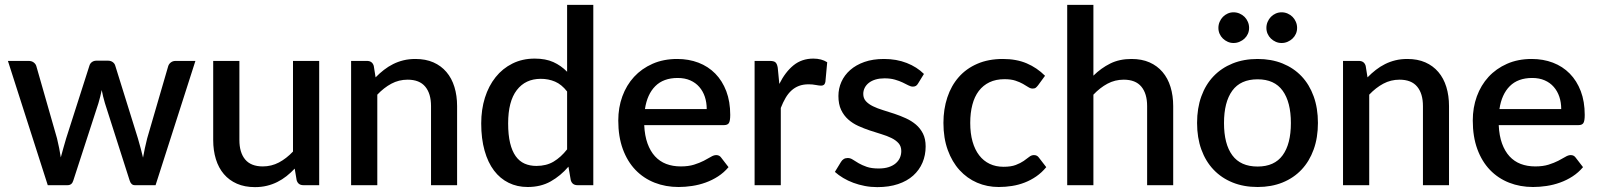

<svg xmlns="http://www.w3.org/2000/svg" viewBox="-20 -760 6558 788"><path d="M782 -510 618.5 0H533Q518 0 512 -19.5L410.5 -337Q406.5 -350.5 403.2 -364Q400 -377.5 397.5 -390.5Q392 -363.5 384 -336.5L281 -19.5Q275.5 0 257.5 0H176L12.5 -510H97.5Q110 -510 118.2 -503.8Q126.5 -497.5 129 -489L214 -192Q219 -171.5 222.8 -152.2Q226.5 -133 229.5 -114Q234.5 -133 240 -152.2Q245.5 -171.5 251.5 -192L347 -490.5Q349.5 -499.5 357.2 -505.2Q365 -511 376 -511H423Q434.5 -511 442.5 -505.2Q450.5 -499.5 453 -490.5L546 -192Q552 -171.5 557.2 -152Q562.5 -132.5 567 -113Q570.5 -132 574.5 -151.5Q578.5 -171 584 -192L670.5 -489Q673.5 -498 681.5 -504Q689.5 -510 701 -510Z M1290 -510V0H1225Q1203.5 0 1197.5 -20.5L1189.5 -68Q1173.5 -51 1155.8 -37Q1138 -23 1118 -13Q1098 -3 1075.2 2.5Q1052.5 8 1026.5 8Q984.5 8 952.5 -6Q920.5 -20 898.8 -45.5Q877 -71 866 -106.8Q855 -142.5 855 -185.5V-510H962.5V-185.5Q962.5 -134 986.2 -105.5Q1010 -77 1058.5 -77Q1094 -77 1124.8 -93.2Q1155.5 -109.5 1182.5 -138V-510Z M1521.5 -442.5Q1538 -459.5 1555.8 -473.2Q1573.5 -487 1593.5 -497Q1613.5 -507 1636 -512.5Q1658.5 -518 1685 -518Q1727 -518 1758.8 -504Q1790.5 -490 1812.2 -464.5Q1834 -439 1845 -403.2Q1856 -367.5 1856 -324.5V0H1749V-324.5Q1749 -376 1725.2 -404.5Q1701.5 -433 1653 -433Q1617 -433 1586.2 -416.5Q1555.5 -400 1528.5 -371.5V0H1421V-510H1486Q1508 -510 1514 -489.5Z M2307.5 -384.5Q2285 -413.5 2258 -425Q2231 -436.5 2199.5 -436.5Q2136.5 -436.5 2101 -390.2Q2065.5 -344 2065.5 -253.5Q2065.5 -206.5 2073.5 -173.2Q2081.5 -140 2096.5 -119Q2111.5 -98 2133 -88.5Q2154.5 -79 2181.5 -79Q2222.5 -79 2252.2 -96.8Q2282 -114.5 2307.5 -147ZM2415 -740V0H2350Q2328.5 0 2322.5 -20.5L2313 -76Q2281 -38.5 2240.2 -15.5Q2199.5 7.5 2145.5 7.5Q2102.5 7.5 2067.5 -9.8Q2032.5 -27 2007.5 -60Q1982.5 -93 1968.8 -141.8Q1955 -190.5 1955 -253.5Q1955 -310.5 1970.2 -359Q1985.5 -407.5 2014 -443.2Q2042.5 -479 2083.2 -499.2Q2124 -519.5 2174.5 -519.5Q2219.5 -519.5 2251 -505.2Q2282.5 -491 2307.5 -465.5V-740Z M2880.5 -312.5Q2880.5 -339.5 2872.8 -362.8Q2865 -386 2850 -403.2Q2835 -420.5 2812.8 -430.2Q2790.5 -440 2761.5 -440Q2703 -440 2669.5 -406.5Q2636 -373 2627 -312.5ZM2624 -246.5Q2626 -203 2637.5 -171.2Q2649 -139.5 2668.2 -118.5Q2687.5 -97.5 2714.2 -87.2Q2741 -77 2774 -77Q2805.5 -77 2828.5 -84.2Q2851.5 -91.5 2868.5 -100.2Q2885.5 -109 2897.5 -116.2Q2909.5 -123.5 2919.5 -123.5Q2932.5 -123.5 2939.5 -113.5L2970 -74Q2951 -51.5 2927 -36Q2903 -20.5 2876 -10.8Q2849 -1 2820.5 3.2Q2792 7.5 2765 7.5Q2712 7.5 2666.8 -10.2Q2621.5 -28 2588.2 -62.5Q2555 -97 2536.2 -148Q2517.5 -199 2517.5 -265.5Q2517.5 -318.5 2534.2 -364.5Q2551 -410.5 2582.2 -444.5Q2613.5 -478.5 2658.2 -498.2Q2703 -518 2759.5 -518Q2806.5 -518 2846.5 -502.8Q2886.5 -487.5 2915.5 -458Q2944.5 -428.5 2960.8 -385.8Q2977 -343 2977 -288.5Q2977 -263.5 2971.5 -255Q2966 -246.5 2951.5 -246.5Z M3178.5 -415.5Q3202.5 -464 3236.5 -491.8Q3270.5 -519.5 3318 -519.5Q3334.5 -519.5 3349 -515.8Q3363.5 -512 3375 -504.5L3367.5 -423.5Q3365.5 -415 3361.2 -411.8Q3357 -408.5 3350 -408.5Q3342.5 -408.5 3328.5 -411.2Q3314.5 -414 3299 -414Q3276.5 -414 3259.2 -407.5Q3242 -401 3228.2 -388.5Q3214.5 -376 3204 -358Q3193.5 -340 3184.5 -317V0H3077V-510H3139.5Q3156.5 -510 3163 -503.8Q3169.5 -497.5 3172 -482Z M3748 -417.5Q3744 -410.5 3739 -407.5Q3734 -404.5 3726.5 -404.5Q3718 -404.5 3708 -409.8Q3698 -415 3684.5 -421.5Q3671 -428 3652.8 -433.2Q3634.5 -438.5 3610 -438.5Q3590 -438.5 3573.8 -433.8Q3557.5 -429 3546.2 -420.2Q3535 -411.5 3529 -399.8Q3523 -388 3523 -374.5Q3523 -356.5 3534 -344.5Q3545 -332.5 3563 -323.8Q3581 -315 3604 -308Q3627 -301 3651 -293Q3675 -285 3698 -274.5Q3721 -264 3739 -248.8Q3757 -233.5 3768 -211.8Q3779 -190 3779 -159Q3779 -123 3766 -92.5Q3753 -62 3728 -39.5Q3703 -17 3665.8 -4.5Q3628.5 8 3580.5 8Q3554 8 3529.2 3.2Q3504.5 -1.5 3482.2 -9.8Q3460 -18 3440.8 -29.5Q3421.5 -41 3406.5 -54.5L3431.5 -95.5Q3436 -103 3442.8 -107.2Q3449.5 -111.5 3459.5 -111.5Q3470 -111.5 3480.2 -104.8Q3490.5 -98 3504.2 -90Q3518 -82 3537.5 -75.2Q3557 -68.5 3586 -68.5Q3610 -68.5 3627.5 -74.2Q3645 -80 3656.5 -90Q3668 -100 3673.5 -112.8Q3679 -125.5 3679 -140Q3679 -159.5 3668 -172Q3657 -184.5 3638.8 -193.5Q3620.5 -202.5 3597.2 -209.5Q3574 -216.5 3550 -224.5Q3526 -232.5 3502.8 -243Q3479.5 -253.5 3461.2 -269.8Q3443 -286 3432 -309.2Q3421 -332.5 3421 -366Q3421 -396.5 3433.2 -424Q3445.5 -451.5 3469.2 -472.5Q3493 -493.5 3527.8 -505.8Q3562.5 -518 3608 -518Q3659.5 -518 3701.5 -501.5Q3743.5 -485 3772 -456.5Z M4240.5 -410Q4235.5 -403.5 4231 -400Q4226.5 -396.5 4218 -396.5Q4209.5 -396.5 4200.2 -402.5Q4191 -408.5 4178.2 -415.8Q4165.5 -423 4147.5 -429Q4129.5 -435 4102.5 -435Q4067.5 -435 4041.2 -422.5Q4015 -410 3997.2 -386.8Q3979.5 -363.5 3970.8 -330.2Q3962 -297 3962 -255.5Q3962 -212.5 3971.5 -179Q3981 -145.5 3998.8 -122.5Q4016.5 -99.5 4041.8 -87.5Q4067 -75.5 4098.5 -75.5Q4129.5 -75.5 4149 -83Q4168.5 -90.5 4181.5 -99.5Q4194.5 -108.5 4203.8 -116Q4213 -123.5 4223.5 -123.5Q4236.5 -123.5 4243.5 -113.5L4274 -74Q4255.5 -51.5 4233 -36Q4210.5 -20.5 4185.5 -10.8Q4160.5 -1 4133.5 3.2Q4106.5 7.5 4079 7.5Q4031.5 7.5 3990.2 -10.2Q3949 -28 3918.2 -61.8Q3887.5 -95.5 3869.8 -144.2Q3852 -193 3852 -255.5Q3852 -312 3868 -360.2Q3884 -408.5 3914.8 -443.5Q3945.5 -478.5 3991 -498.2Q4036.5 -518 4096 -518Q4151.5 -518 4193.8 -500Q4236 -482 4269 -449Z M4467.5 -449.5Q4499 -480.5 4536.5 -499.2Q4574 -518 4624 -518Q4666 -518 4697.8 -504Q4729.5 -490 4751.2 -464.5Q4773 -439 4784 -403.2Q4795 -367.5 4795 -324.5V0H4688V-324.5Q4688 -376 4664.2 -404.5Q4640.5 -433 4592 -433Q4556 -433 4525.2 -416.5Q4494.5 -400 4467.5 -371.5V0H4360V-740H4467.5Z M5141.5 -518Q5198 -518 5243.8 -499.5Q5289.5 -481 5321.8 -447Q5354 -413 5371.5 -364.5Q5389 -316 5389 -255.5Q5389 -195 5371.5 -146.5Q5354 -98 5321.8 -63.8Q5289.5 -29.5 5243.8 -11Q5198 7.5 5141.5 7.5Q5084.5 7.5 5038.8 -11Q4993 -29.5 4960.5 -63.8Q4928 -98 4910.5 -146.5Q4893 -195 4893 -255.5Q4893 -316 4910.5 -364.5Q4928 -413 4960.5 -447Q4993 -481 5038.8 -499.5Q5084.5 -518 5141.5 -518ZM5141.5 -76.5Q5210.5 -76.5 5244.2 -122.8Q5278 -169 5278 -255Q5278 -341 5244.2 -387.8Q5210.5 -434.5 5141.5 -434.5Q5071.5 -434.5 5037.5 -387.8Q5003.5 -341 5003.5 -255Q5003.5 -169 5037.5 -122.8Q5071.5 -76.5 5141.5 -76.5ZM5106.5 -645.5Q5106.5 -632.5 5101.5 -621.2Q5096.5 -610 5087.8 -601.8Q5079 -593.5 5067.2 -588.5Q5055.5 -583.5 5042.5 -583.5Q5030 -583.5 5018.8 -588.5Q5007.5 -593.5 4999 -601.8Q4990.5 -610 4985.5 -621.2Q4980.5 -632.5 4980.5 -645.5Q4980.5 -658.5 4985.5 -670.2Q4990.5 -682 4999 -690.8Q5007.5 -699.5 5018.8 -704.5Q5030 -709.5 5042.5 -709.5Q5055.5 -709.5 5067.2 -704.5Q5079 -699.5 5087.8 -690.8Q5096.5 -682 5101.5 -670.2Q5106.5 -658.5 5106.5 -645.5ZM5303.5 -645.5Q5303.5 -632.5 5298.5 -621.2Q5293.5 -610 5284.8 -601.8Q5276 -593.5 5264.5 -588.5Q5253 -583.5 5240 -583.5Q5227 -583.5 5215.8 -588.5Q5204.5 -593.5 5196 -601.8Q5187.5 -610 5182.5 -621.2Q5177.5 -632.5 5177.5 -645.5Q5177.5 -658.5 5182.5 -670.2Q5187.5 -682 5196 -690.8Q5204.5 -699.5 5215.8 -704.5Q5227 -709.5 5240 -709.5Q5253 -709.5 5264.5 -704.5Q5276 -699.5 5284.8 -690.8Q5293.5 -682 5298.5 -670.2Q5303.5 -658.5 5303.5 -645.5Z M5592.5 -442.5Q5609 -459.5 5626.8 -473.2Q5644.5 -487 5664.5 -497Q5684.5 -507 5707 -512.5Q5729.5 -518 5756 -518Q5798 -518 5829.8 -504Q5861.5 -490 5883.2 -464.5Q5905 -439 5916 -403.2Q5927 -367.5 5927 -324.5V0H5820V-324.5Q5820 -376 5796.2 -404.5Q5772.5 -433 5724 -433Q5688 -433 5657.2 -416.5Q5626.5 -400 5599.5 -371.5V0H5492V-510H5557Q5579 -510 5585 -489.5Z M6387.5 -312.5Q6387.5 -339.5 6379.8 -362.8Q6372 -386 6357 -403.2Q6342 -420.5 6319.8 -430.2Q6297.5 -440 6268.5 -440Q6210 -440 6176.5 -406.5Q6143 -373 6134 -312.5ZM6131 -246.5Q6133 -203 6144.5 -171.2Q6156 -139.5 6175.2 -118.5Q6194.5 -97.5 6221.2 -87.2Q6248 -77 6281 -77Q6312.5 -77 6335.5 -84.2Q6358.5 -91.5 6375.5 -100.2Q6392.5 -109 6404.5 -116.2Q6416.5 -123.5 6426.5 -123.5Q6439.5 -123.5 6446.5 -113.5L6477 -74Q6458 -51.5 6434 -36Q6410 -20.5 6383 -10.8Q6356 -1 6327.5 3.2Q6299 7.5 6272 7.5Q6219 7.5 6173.8 -10.2Q6128.5 -28 6095.2 -62.5Q6062 -97 6043.2 -148Q6024.5 -199 6024.5 -265.5Q6024.5 -318.5 6041.2 -364.5Q6058 -410.5 6089.2 -444.5Q6120.5 -478.5 6165.2 -498.2Q6210 -518 6266.5 -518Q6313.5 -518 6353.5 -502.8Q6393.5 -487.5 6422.5 -458Q6451.5 -428.5 6467.8 -385.8Q6484 -343 6484 -288.5Q6484 -263.5 6478.5 -255Q6473 -246.5 6458.5 -246.5Z"/></svg>

Font: TypoPRO Lato
Style: Regular
Weight: 600
Designer: Lukasz Dziedzic with Adam Twardoch and Botio Nikoltchev
Foundry: tyPoland Lukasz Dziedzic
Version: Version 2.010; 2014-09-01; http://www.latofonts.com/